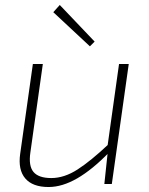

<svg xmlns="http://www.w3.org/2000/svg" viewBox="-20 -739 600 771"><path d="M152 -482 102 -127Q94 -73 114.5 -48.5Q135 -24 186 -24Q238 -24 291.5 -58.5Q345 -93 416 -160L418 -127Q351 -58 290.5 -23Q230 12 175 12Q111 12 81.5 -22.5Q52 -57 61 -121L112 -482ZM497 -482 429 0H399L413 -132L411 -147L458 -482ZM220 -719 360 -572 341 -553 194 -690Z"/></svg>

Font: Exo 2 ExtraLight
Style: Italic
Weight: 250
Italic angle: -8°
Designer: Natanael Gama
Foundry: Natanael Gama
Version: Version 2.010